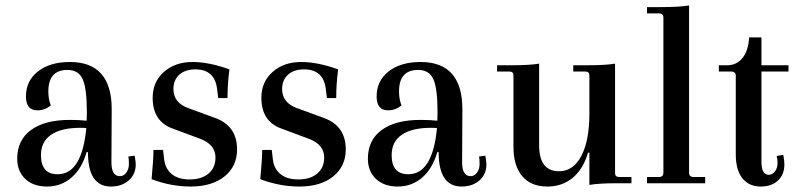

<svg xmlns="http://www.w3.org/2000/svg" viewBox="-20 -671 2922 703"><path d="M152 12Q102 12 72.5 -16Q43 -44 43 -90Q43 -158 93.5 -195Q144 -232 236 -232Q270 -232 297 -229Q298 -239 298 -261Q298 -348 282.5 -381.5Q267 -415 227 -415Q157 -415 157 -336Q157 -308 166 -285Q144 -267 117 -267Q75 -267 75 -318Q75 -375 119 -409.5Q163 -444 236 -444Q389 -444 389 -271L388 -77Q388 -26 419 -26Q433 -26 442.5 -39Q452 -52 452 -71Q452 -89 450 -98L473 -101Q477 -79 477 -69Q477 -33 451.5 -10.5Q426 12 386 12Q302 12 302 -114H297Q280 -54 242 -21Q204 12 152 12ZM130 -103Q130 -33 191 -33Q280 -33 296 -202Q289 -203 274 -203Q204 -203 167 -177.5Q130 -152 130 -103Z M678 12Q606 12 535 -15Q542 -89 542 -122H577L581 -88Q585 -53 609 -33.5Q633 -14 674 -14Q718 -14 743.5 -35.5Q769 -57 769 -94Q769 -141 715 -162L613 -200Q539 -226 539 -313Q539 -371 580 -407.5Q621 -444 685 -444Q745 -444 820 -417Q813 -362 813 -312H779L775 -344Q767 -417 695 -417Q658 -417 636.5 -397.5Q615 -378 615 -345Q615 -296 667 -276L768 -239Q848 -210 848 -124Q848 -62 802 -25Q756 12 678 12Z M1076 12Q1004 12 933 -15Q940 -89 940 -122H975L979 -88Q983 -53 1007 -33.5Q1031 -14 1072 -14Q1116 -14 1141.5 -35.5Q1167 -57 1167 -94Q1167 -141 1113 -162L1011 -200Q937 -226 937 -313Q937 -371 978 -407.5Q1019 -444 1083 -444Q1143 -444 1218 -417Q1211 -362 1211 -312H1177L1173 -344Q1165 -417 1093 -417Q1056 -417 1034.5 -397.5Q1013 -378 1013 -345Q1013 -296 1065 -276L1166 -239Q1246 -210 1246 -124Q1246 -62 1200 -25Q1154 12 1076 12Z M1436 12Q1386 12 1356.5 -16Q1327 -44 1327 -90Q1327 -158 1377.5 -195Q1428 -232 1520 -232Q1554 -232 1581 -229Q1582 -239 1582 -261Q1582 -348 1566.5 -381.5Q1551 -415 1511 -415Q1441 -415 1441 -336Q1441 -308 1450 -285Q1428 -267 1401 -267Q1359 -267 1359 -318Q1359 -375 1403 -409.5Q1447 -444 1520 -444Q1673 -444 1673 -271L1672 -77Q1672 -26 1703 -26Q1717 -26 1726.5 -39Q1736 -52 1736 -71Q1736 -89 1734 -98L1757 -101Q1761 -79 1761 -69Q1761 -33 1735.5 -10.5Q1710 12 1670 12Q1586 12 1586 -114H1581Q1564 -54 1526 -21Q1488 12 1436 12ZM1414 -103Q1414 -33 1475 -33Q1564 -33 1580 -202Q1573 -203 1558 -203Q1488 -203 1451 -177.5Q1414 -152 1414 -103Z M1984 12Q1924 12 1892 -26Q1860 -64 1860 -134V-394Q1860 -409 1846 -409H1800V-432H1849Q1920 -432 1954 -438V-139Q1954 -44 2027 -44Q2079 -44 2108.5 -100Q2138 -156 2138 -256V-394Q2138 -409 2124 -409H2079V-432H2128Q2198 -432 2232 -438V-37Q2232 -23 2247 -23H2292V0H2235Q2174 0 2138 6V-112H2133Q2116 -53 2077.5 -20.5Q2039 12 1984 12Z M2349 0V-23H2393Q2409 -23 2409 -39V-606Q2409 -622 2393 -622H2349V-645H2397Q2467 -645 2503 -651V-39Q2503 -23 2519 -23H2562V0Z M2766 12Q2722 12 2698 -18.5Q2674 -49 2674 -106V-395Q2674 -401 2669.5 -405Q2665 -409 2660 -409H2612V-432H2642Q2677 -432 2698.5 -458.5Q2720 -485 2723 -534H2768V-432H2867V-409H2768V-78Q2768 -31 2795 -31Q2808 -31 2817.5 -43.5Q2827 -56 2827 -74Q2827 -85 2824 -100L2848 -104Q2852 -82 2852 -69Q2852 -32 2828.5 -10Q2805 12 2766 12Z"/></svg>

Font: Arapey
Style: Regular
Weight: 400
Designer: Eduardo Rodriguez Tunni
Foundry: Eduardo Rodriguez Tunni
Version: Version 4.000